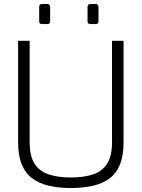

<svg xmlns="http://www.w3.org/2000/svg" viewBox="-20 -939 713 965"><path d="M336 6Q275 6 225.5 -5.5Q176 -17 141.5 -43Q107 -69 89 -113.5Q71 -158 71 -225V-734H129V-225Q129 -155 153.5 -116.5Q178 -78 224.5 -62.5Q271 -47 336 -47Q402 -47 448 -62.5Q494 -78 518.5 -116.5Q543 -155 543 -225V-734H601V-225Q601 -158 583.5 -113.5Q566 -69 531.5 -43Q497 -17 447.5 -5.5Q398 6 336 6ZM434 -818Q420 -818 420 -832V-904Q420 -919 434 -919H461Q468 -919 471.5 -914.5Q475 -910 475 -904V-832Q475 -818 461 -818ZM191 -818Q177 -818 177 -832V-904Q177 -919 191 -919H218Q225 -919 228.5 -914.5Q232 -910 232 -904V-832Q232 -818 218 -818Z"/></svg>

Font: Exo Thin Light
Style: Regular
Weight: 300
Version: Version 2.000